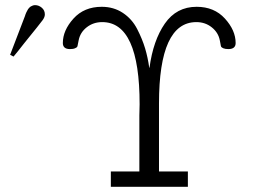

<svg xmlns="http://www.w3.org/2000/svg" viewBox="-20 -720 985 740"><path d="M19 -508.8Q22.9 -520 76.2 -658.2Q76.2 -658.2 78.1 -664.1Q80.1 -669.9 81.1 -671.4Q82 -672.9 84.5 -678Q86.9 -683.1 88.4 -685.1Q89.8 -687 93 -690.4Q96.2 -693.8 99.1 -695.3Q102.1 -696.8 106 -698.5Q109.9 -700.2 115.2 -700.2Q129.4 -700.2 141.1 -690.2Q152.8 -680.2 152.8 -665V-664.1Q152.8 -654.3 144.5 -642.6Q136.2 -630.9 73.2 -553.2Q48.3 -521 32.2 -502ZM222.2 -554.2Q222.2 -603 263.2 -648.4Q304.2 -693.8 372.1 -693.8Q418 -693.8 453.4 -670.4Q488.8 -647 508.8 -607.9Q528.8 -568.8 539.3 -533.4Q549.8 -498 555.2 -459H556.2Q570.3 -564 615.2 -628.9Q660.2 -693.8 737.8 -693.8Q805.7 -693.8 846.9 -648.4Q888.2 -603 888.2 -554.2Q888.2 -531.2 860.8 -530.8Q847.7 -530.8 840.8 -533.9Q834 -537.1 832.5 -539.6Q831.1 -542 829.6 -552Q828.1 -562 827.1 -564.9Q821.3 -594.7 796.1 -614.7Q771 -634.8 736.8 -634.8Q592.8 -634.8 592.8 -320.8V-59.1H704.1V0H407.2V-59.1H517.1V-274.9Q517.1 -281.7 517.6 -295.9Q518.1 -310.1 518.1 -317.9Q518.1 -634.8 374 -634.8Q339.8 -634.8 314.5 -615Q289.1 -595.2 283.2 -564.9Q282.2 -562 280.5 -551.5Q278.8 -541 277.3 -539.1Q275.9 -537.1 269 -533.9Q262.2 -530.8 249 -530.8Q222.2 -531.2 222.2 -554.2Z"/></svg>

Font: CMU Concrete
Style: Roman
Weight: 500
Version: Version 0.7.0